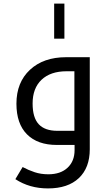

<svg xmlns="http://www.w3.org/2000/svg" viewBox="-20 -801 601 1061"><path d="M245.1 240.2Q143.1 240.2 64.9 189L105 122.1Q137.2 139.2 171.4 150.6Q205.6 162.1 247.1 162.1Q314.9 162.1 353.5 125.7Q392.1 89.4 392.1 28.8V0H293.9Q187.5 0 129.2 -58.6Q70.8 -117.2 70.8 -228Q70.8 -345.7 145.5 -415.3Q220.2 -484.9 345.2 -484.9H476.1V23.9Q476.1 126 415.8 183.1Q355.5 240.2 245.1 240.2ZM391.1 -78.1V-407.2H348.1Q259.3 -407.2 209.7 -360.4Q160.2 -313.5 160.2 -229Q160.2 -150.9 194.1 -114.5Q228 -78.1 296.9 -78.1ZM279.3 -781.2H335.9V-587.4H279.3Z"/></svg>

Font: Droid Arabic Kufi
Style: Regular
Weight: 400
Designer: Pascal Zoghbi
Foundry: Irfont.ir
Version: Version 1.00 February 28, 2013, initial release